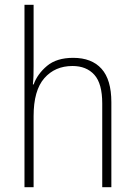

<svg xmlns="http://www.w3.org/2000/svg" viewBox="-20 -780 562 800"><path d="M120 -504Q120 -481 119.5 -464.5Q119 -448 117 -428H120Q136 -472 176 -505.5Q216 -539 285 -539Q362 -539 403 -493.5Q444 -448 444 -354V0H406V-349Q406 -432 373 -468.5Q340 -505 282 -505Q209 -505 164.5 -454Q120 -403 120 -296V0H82V-760H120Z"/></svg>

Font: Noto Sans Arabic SemCond ExtLt
Style: Regular
Weight: 200
Width: 4
Designer: Monotype Design Team, Nadine Chahine, Nizar Qandah and Khaled Hosny
Foundry: Monotype Imaging Inc.
Version: Version 2.012; ttfautohint (v1.8.4.7-5d5b)